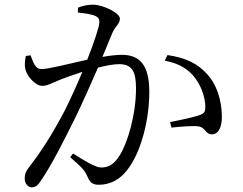

<svg xmlns="http://www.w3.org/2000/svg" viewBox="-20 -782 1040 823"><path d="M686 -522C751 -510 791 -483 819 -444C849 -402 858 -358 860 -332C861 -306 858 -297 837 -289C810 -279 746 -266 709 -259L715 -235C749 -239 812 -244 833 -240C862 -234 860 -206 889 -206C918 -207 931 -240 931 -280C931 -357 906 -423 869 -463C829 -508 779 -534 698 -546ZM314 -728C338 -726 375 -721 390 -713C403 -707 406 -699 406 -687C406 -668 384 -603 354 -526C280 -510 190 -486 158 -486C129 -486 122 -518 111 -545L91 -542C86 -523 85 -500 89 -484C97 -452 134 -414 160 -414C185 -414 199 -425 242 -442C262 -450 296 -462 333 -474C309 -416 282 -357 258 -309C201 -201 157 -133 102 -62C89 -45 86 -33 86 -16C86 7 102 21 116 21C131 21 142 14 157 -10C200 -73 250 -171 305 -282C337 -349 371 -425 400 -492C434 -501 467 -507 490 -507C546 -507 563 -476 563 -403C563 -289 526 -167 493 -116C467 -75 444 -64 413 -64C390 -64 345 -91 293 -124L281 -108C337 -60 344 -48 351 -33C364 -4 371 10 404 10C455 10 496 -15 525 -53C584 -127 620 -267 620 -388C620 -506 577 -547 502 -547C479 -547 446 -543 419 -538L463 -644C474 -669 494 -680 494 -702C494 -727 420 -762 379 -762C352 -762 331 -756 314 -749Z"/></svg>

Font: Harano Aji Mincho CN
Style: Regular
Weight: 400
Foundry: Masamichi Hosoda
Version: HaranoAjiMinchoCN-Regular version 20230610;ttx 4.39.4